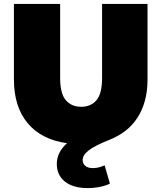

<svg xmlns="http://www.w3.org/2000/svg" viewBox="-20 -720 824 980"><path d="M501 -700H733V-315Q733 -253 719 -203.5Q705 -154 679.5 -116Q654 -78 618.5 -51Q583 -24 540 -7Q500 9 473.5 22.5Q447 36 431 49Q415 62 408.5 73.5Q402 85 402 97Q402 114 414.5 126Q427 138 455 138Q472 138 487.5 133.5Q503 129 514 124L541 217Q523 227 491.5 233.5Q460 240 428 240Q353 240 311.5 207Q270 174 270 117Q270 57 322 11Q192 -7 121.5 -91Q51 -175 51 -315V-700H287V-322Q287 -242 316 -208.5Q345 -175 394 -175Q444 -175 472.5 -208.5Q501 -242 501 -322Z"/></svg>

Font: Montserrat-Alt1 Black
Style: Regular
Weight: 900
Designer: Differentunic
Foundry: Differentunic
Version: Version 7.222